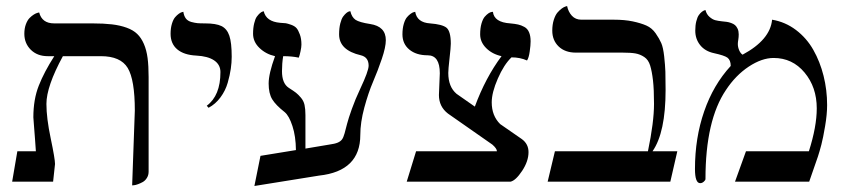

<svg xmlns="http://www.w3.org/2000/svg" viewBox="-20 -598 2790 632"><path d="M415 12.2 420.9 11.7C424.5 11.4 429 10.3 434.3 8.3C439.7 6.3 445 3.9 450.2 1C455.4 -2 459.9 -6.4 463.6 -12.5C467.4 -18.5 469.2 -25.4 469.2 -33.2V-344.2C469.2 -368.7 468.1 -389.6 465.8 -407C463.5 -424.4 459.5 -439.9 453.6 -453.4C447.8 -466.9 440.4 -477.9 431.6 -486.3C422.9 -494.8 411.3 -501.6 397 -506.8C382.6 -512 366.5 -515.7 348.6 -517.8C330.7 -519.9 309.2 -521 284.2 -521H158.2C131.5 -521 115.1 -533 108.9 -557.1L103.5 -555.7C100.3 -555 96.3 -553.2 91.6 -550.3C86.8 -547.4 82.1 -543.5 77.4 -538.8C72.7 -534.1 68.6 -527.2 65.2 -518.1C61.8 -509 60.1 -498.5 60.1 -486.8C60.1 -466 67.1 -448.5 81.3 -434.3C95.5 -420.2 114.1 -413.1 137.2 -413.1H158.7C136.6 -378.6 119.5 -346.3 107.7 -316.2C95.8 -286.1 89.8 -251.3 89.8 -211.9C89.8 -209.3 90.4 -201.3 91.6 -187.7C92.7 -174.2 93.9 -158.7 95.2 -141.1C96.5 -123.5 97.5 -109.9 98.1 -100.1H37.1L20 0H154.8L161.1 -58.1C161.1 -69.2 156.4 -97.2 147 -142.1C137.5 -187 132.8 -224.9 132.8 -255.9C132.8 -294.3 150.9 -346.7 187 -413.1H312C355.3 -413.1 384.8 -400.1 400.4 -374.3C416 -348.4 423.8 -301.6 423.8 -233.9Z M666.5 -243.2C681.8 -251.3 694.9 -262.8 705.8 -277.6C716.7 -292.4 724.6 -308.3 729.5 -325.4C734.4 -342.5 737.8 -357.9 739.7 -371.6C741.7 -385.3 742.7 -398.4 742.7 -411.1C742.7 -442.1 740.1 -465.2 734.9 -480.5C729.7 -495.8 721 -506.3 709 -512.2C696.9 -518.1 678.9 -521 654.8 -521C644.4 -521 636.3 -521.2 630.6 -521.7C624.9 -522.2 618.1 -523.5 610.1 -525.6C602.1 -527.8 596 -531.6 591.8 -537.1C587.6 -542.6 584.8 -550 583.5 -559.1L579.1 -558.1C576.2 -557.5 572.7 -555.7 568.6 -552.7C564.5 -549.8 560.5 -546 556.4 -541.3C552.3 -536.5 548.8 -529.4 545.9 -519.8C543 -510.2 541.5 -499.2 541.5 -486.8C541.5 -465 548.8 -447.9 563.5 -435.5C578.1 -423.2 599.1 -416.3 626.5 -415C651.5 -413.7 670.9 -408.5 684.6 -399.4C698.6 -390 705.6 -377.1 705.6 -360.8C705.6 -309.1 690.6 -272.1 660.6 -250Z M1064 -122.1 985.4 -108.9V-219.2C985.4 -232.6 984.4 -243.7 982.4 -252.7C980.5 -261.6 976.4 -269.7 970.2 -276.9C964 -284 958.7 -289.3 954.3 -292.7C950 -296.1 941.9 -301.6 930.2 -309.1C915.5 -318.8 908.2 -337.1 908.2 -363.8C908.2 -380.7 909.5 -397.1 912.1 -413.1C931.6 -413.1 948.7 -411.5 963.4 -408.2C965.3 -412.8 967.3 -419.7 969.2 -429C971.2 -438.2 972.2 -445.6 972.2 -451.2C972.2 -464.2 970.5 -475.3 967 -484.6C963.6 -493.9 960 -500.8 956.1 -505.4C952.1 -509.9 946.3 -513.6 938.5 -516.4C930.7 -519.1 924.8 -520.8 920.9 -521.5C917.6 -521.8 911.5 -522.3 902.3 -522.9C871.4 -525.6 853.4 -538.2 848.1 -561L844.7 -560.1C842.1 -559.4 839.1 -557.6 835.7 -554.7C832.3 -551.8 828.9 -547.9 825.4 -543.2C822 -538.5 819.1 -531.2 816.7 -521.2C814.2 -511.3 813 -499.8 813 -486.8C813 -469.2 820 -453.7 834 -440.2C848 -426.7 865.1 -417.6 885.3 -413.1C871.3 -374.7 864.3 -344.7 864.3 -323.2C864.3 -301.4 868.2 -284.1 876 -271.2C883.8 -258.4 897.5 -244.3 917 -229C926.8 -220.9 935.3 -205.6 942.6 -183.1C950 -160.6 953.8 -134.3 954.1 -104L837.4 -85L817.4 14.2L1030.3 -20C1120.8 -29.8 1166 -74.4 1166 -153.8C1166 -181.2 1170.4 -211.1 1179.2 -243.7C1188 -276.2 1197.6 -304.6 1208 -328.9C1218.4 -353.1 1228 -378.2 1236.8 -404.1C1245.6 -429.9 1250 -450.5 1250 -465.8C1250 -496.1 1232.7 -513.8 1198.2 -519C1174.8 -522.6 1158.9 -527.2 1150.4 -532.7C1141.9 -538.6 1136.2 -548 1133.3 -561L1129.4 -560.5C1126.8 -559.9 1123.7 -558.1 1120.1 -555.2C1116.5 -552.2 1113 -548.3 1109.4 -543.5C1105.8 -538.6 1102.7 -531 1100.1 -520.8C1097.5 -510.5 1096.2 -498.5 1096.2 -484.9C1096.2 -450 1120.1 -427.1 1168 -416C1184.9 -411.8 1193.4 -400.4 1193.4 -381.8C1193.4 -370.1 1184.2 -344.9 1166 -306.2C1154.9 -282.7 1145.7 -260.5 1138.2 -239.5C1130.7 -218.5 1125.5 -202.3 1122.6 -190.9L1114.3 -159.2C1111.7 -149.7 1108.7 -142.9 1105.5 -138.7C1102.2 -134.4 1097.5 -131 1091.3 -128.4C1085.1 -125.8 1076 -123.7 1064 -122.1Z M1626.5 -189.5C1607.9 -207.7 1598.6 -231.6 1598.6 -261.2C1598.6 -282.7 1605.3 -308.8 1618.7 -339.4C1632 -370 1647 -393.2 1663.6 -409.2C1682.5 -409.2 1699.5 -405.8 1714.8 -398.9C1718.8 -404.8 1721.7 -414.6 1723.6 -428.2C1725.6 -441.9 1726.6 -453.1 1726.6 -461.9C1726.6 -474 1724.9 -484 1721.4 -491.9C1718 -499.9 1712.8 -505.8 1705.8 -509.5C1698.8 -513.3 1692.1 -515.9 1685.5 -517.3C1679 -518.8 1670.4 -520 1659.7 -521C1624.2 -523.3 1605.1 -536 1602.5 -559.1L1598.1 -558.6C1595.2 -558.3 1591.7 -556.7 1587.6 -554C1583.6 -551.2 1579.5 -547.4 1575.4 -542.7C1571.4 -538 1567.9 -530.6 1564.9 -520.5C1562 -510.4 1560.5 -498.5 1560.5 -484.9C1560.5 -467.9 1567.1 -452.9 1580.3 -439.7C1593.5 -426.5 1610.4 -417.6 1630.9 -413.1C1595.7 -365.9 1566.4 -310.5 1543 -247.1L1482.9 -289.1C1464.7 -304.4 1455.6 -327.3 1455.6 -357.9C1455.6 -365.4 1456.9 -381.3 1459.7 -405.8C1462.5 -430.2 1463.9 -446.3 1463.9 -454.1C1463.9 -481.4 1459.1 -499 1449.7 -506.8C1440.3 -514.3 1422.2 -519 1395.5 -521C1366.9 -522.9 1350.6 -535.6 1346.7 -559.1L1342.3 -558.1C1339.4 -557.5 1335.9 -555.7 1331.8 -552.7C1327.7 -549.8 1323.6 -546 1319.6 -541.3C1315.5 -536.5 1312 -529.2 1309.1 -519.3C1306.2 -509.4 1304.7 -497.9 1304.7 -484.9C1304.7 -464 1312.3 -447.3 1327.4 -434.8C1342.5 -422.3 1362.6 -416 1387.7 -416C1414.4 -416 1427.7 -396.3 1427.7 -356.9L1424.8 -285.2C1424.8 -259.8 1434.7 -239.4 1454.6 -224.1L1600.6 -122.1C1610.7 -113.3 1615.7 -106 1615.7 -100.1H1349.6L1318.8 0H1660.6C1672 -2.6 1684.7 -14.5 1698.7 -35.6C1712.7 -56.8 1719.7 -77.3 1719.7 -97.2C1719.7 -115.1 1712.4 -129.4 1697.8 -140.1Z M2000.5 -533.2H1893.6C1880.9 -533.2 1870.5 -537.5 1862.5 -546.1C1854.6 -554.8 1849.3 -565.4 1846.7 -578.1L1841.8 -576.7C1838.2 -575.7 1834.1 -573.5 1829.3 -570.1C1824.6 -566.7 1819.9 -562.3 1815.2 -556.9C1810.5 -551.5 1806.4 -543.5 1803 -533C1799.6 -522.4 1797.9 -510.4 1797.9 -497.1C1797.9 -475.9 1804.9 -458.6 1818.8 -445.1C1832.8 -431.6 1851.7 -424.8 1875.5 -424.8H2029.8C2047.7 -424.8 2061.7 -423.9 2071.8 -422.1C2081.9 -420.3 2091.5 -416.4 2100.6 -410.4C2109.7 -404.4 2116.2 -395 2120.1 -382.3C2124 -369.6 2127.1 -353.4 2129.4 -333.5C2131.7 -313.6 2132.8 -287.8 2132.8 -255.9C2132.8 -215.8 2126.1 -163.9 2112.8 -100.1H1806.6L1782.7 0H2186.5L2209.5 -100.1H2127.9C2156.6 -141.4 2170.9 -208.7 2170.9 -301.8C2170.9 -328.1 2170.7 -348.2 2170.2 -362.1C2169.7 -375.9 2168.4 -392.6 2166.3 -412.1C2164.1 -431.6 2161 -446.3 2156.7 -456.1C2152.5 -465.8 2146.3 -476.6 2138.2 -488.3C2130 -500 2119.9 -508.5 2107.7 -513.9C2095.5 -519.3 2080.5 -523.8 2062.7 -527.6C2045 -531.3 2024.3 -533.2 2000.5 -533.2Z M2521.5 -533.2C2517.3 -488.9 2484.9 -450.5 2424.3 -418C2419.8 -420.9 2416 -425.8 2413.1 -432.6C2410.2 -439.5 2408.7 -446.3 2408.7 -453.1C2408.7 -457 2409.2 -461.8 2410.2 -467.3C2411.1 -472.8 2411.6 -478.7 2411.6 -484.9C2411.6 -492 2410.4 -498.2 2408 -503.4C2405.5 -508.6 2402.7 -512.6 2399.4 -515.4C2396.2 -518.1 2391.8 -520.5 2386.2 -522.5C2380.7 -524.4 2375.9 -525.6 2371.8 -526.1C2367.8 -526.6 2362.6 -527.2 2356.4 -527.8C2347.7 -528.8 2340.3 -530 2334.5 -531.5C2328.6 -533 2322.3 -536.5 2315.7 -542.2C2309 -547.9 2304.5 -555.5 2302.2 -564.9L2298.8 -564C2296.5 -563.3 2293.7 -561.7 2290.3 -559.1C2286.9 -556.5 2283.5 -552.9 2280.3 -548.3C2277 -543.8 2274.3 -537 2272 -528.1C2269.7 -519.1 2268.6 -508.8 2268.6 -497.1C2268.6 -478.8 2273.9 -463 2284.7 -449.5C2295.4 -436 2310.7 -427.1 2330.6 -422.9C2353 -418 2367.7 -413.1 2374.5 -408.2C2381.7 -402.7 2385.3 -393.6 2385.3 -380.9C2347.2 -339.5 2318 -289.7 2297.9 -231.4C2277.7 -173.2 2267.6 -110 2267.6 -42C2267.6 -10.7 2273.3 4.9 2284.7 4.9C2288.9 4.9 2292.9 3.3 2296.6 0C2300.4 -3.3 2302.2 -6.2 2302.2 -8.8C2302.2 -137.7 2324.7 -235.4 2369.6 -301.8C2390.8 -334 2415.8 -359.6 2444.6 -378.7C2473.4 -397.7 2500.7 -407.2 2526.4 -407.2C2567.7 -407.2 2601.7 -391.2 2628.4 -359.1C2655.1 -327.1 2668.5 -287.8 2668.5 -241.2C2668.5 -201.2 2659.8 -154.1 2642.6 -100.1H2435.5L2399.4 0H2643.6L2672.4 -83C2675.9 -93.8 2679.7 -106.6 2683.6 -121.6C2687.5 -136.6 2691.7 -157 2696 -182.9C2700.4 -208.7 2702.6 -231.8 2702.6 -252C2702.6 -285.2 2698.7 -317.3 2690.9 -348.4C2683.1 -379.5 2671.9 -408 2657.2 -433.8C2642.6 -459.7 2623.5 -481.5 2600.1 -499.3C2576.7 -517 2550.5 -528.3 2521.5 -533.2Z"/></svg>

Font: Linux Biolinum G
Style: Bold
Weight: 700
Designer: Philipp H. Poll
Foundry: Philipp H. Poll
Version: Version 1.1.0